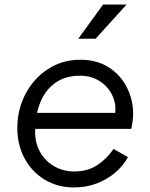

<svg xmlns="http://www.w3.org/2000/svg" viewBox="-20 -810 657 842"><path d="M56 -249Q56 -310 76.5 -364Q97 -418 134.5 -459.5Q172 -501 222 -524.5Q272 -548 332 -548Q406 -548 458 -514Q510 -480 537 -425.5Q564 -371 564 -310Q564 -294 561 -275Q558 -256 556 -245H103L108 -315H518L480 -286Q494 -339 476.5 -382.5Q459 -426 420.5 -452Q382 -478 331 -478Q267 -478 223 -447Q179 -416 156.5 -360.5Q134 -305 134 -232Q134 -179 158 -139.5Q182 -100 221 -79Q260 -58 306 -58Q365 -58 407.5 -86.5Q450 -115 478 -157L541 -121Q522 -85 487 -54.5Q452 -24 405.5 -6Q359 12 305 12Q233 12 177 -21.5Q121 -55 88.5 -114Q56 -173 56 -249ZM323 -640 432 -790H535L399 -640Z"/></svg>

Font: Kosmopol Plus Jakarta Sans Italic It
Style: Regular
Weight: 400
Italic angle: -8.04999°
Designer: Gumpita Rahayu
Foundry: Tokotype
Version: Version 2.006